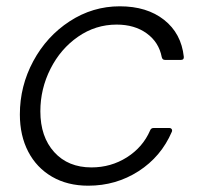

<svg xmlns="http://www.w3.org/2000/svg" viewBox="-20 -579 631 609"><path d="M43 -216Q43 -306 85.5 -385Q128 -464 201 -511.5Q274 -559 360 -559Q446 -559 500.5 -516Q555 -473 563 -399V-397Q563 -389 554 -389H503Q495 -389 493 -398Q484 -445 445.5 -473Q407 -501 350 -501Q283 -501 227.5 -462.5Q172 -424 140 -360.5Q108 -297 108 -226Q108 -145 152 -96.5Q196 -48 270 -48Q332 -48 382.5 -80Q433 -112 456 -165Q459 -173 467 -173H517Q522 -173 524.5 -169.5Q527 -166 525 -161Q491 -82 419.5 -36Q348 10 260 10Q194 10 145 -18.5Q96 -47 69.5 -98Q43 -149 43 -216Z"/></svg>

Font: Open Sauce Two Light Italic
Style: Regular
Weight: 300
Italic angle: -10°
Designer: Alfredo Marco Pradil
Foundry: Creative Sauce Fz LLC
Version: Version 1.477